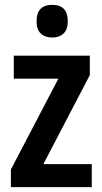

<svg xmlns="http://www.w3.org/2000/svg" viewBox="-20 -773 422 793"><path d="M359 0H25V-73L221 -448H37V-543H351V-463L159 -95H359ZM196 -753Q260 -753 260 -685Q260 -651 242.5 -634.5Q225 -618 196 -618Q166 -618 148.5 -634.5Q131 -651 131 -685Q131 -753 196 -753Z"/></svg>

Font: Noto Sans Thai Looped Condensed SemiBold
Style: Regular
Weight: 600
Width: 3
Designer: Sasikarn Vongin, Ben Mitchell
Foundry: The Fontpad Ltd
Version: Version 1.001; ttfautohint (v1.8.4.7-5d5b)